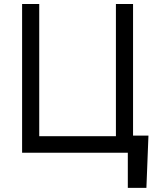

<svg xmlns="http://www.w3.org/2000/svg" viewBox="-20 -747 791 939"><path d="M696 171.9H605.1V0H88.1V-727.3H171.9V-81H546.9V-727.3H630.7V-83.8H706Z"/></svg>

Font: Fast_Sans
Style: Regular
Weight: 400
Designer: Rasmus Andersson
Foundry: rsms
Version: Version 3.018;git-588b23468